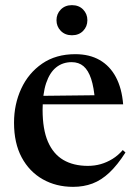

<svg xmlns="http://www.w3.org/2000/svg" viewBox="-20 -715 531 746"><path d="M272.5 -504.5Q327.5 -504.5 367.2 -481.8Q407 -459 430.2 -415.5Q453.5 -372 458.5 -309.5H130.5V-342.5L399 -345.5L349 -323.5Q345 -376 334 -409Q323 -442 304.5 -457.8Q286 -473.5 258.5 -473.5Q223.5 -473.5 198.2 -453.2Q173 -433 159.2 -391.8Q145.5 -350.5 145.5 -288.5Q145.5 -212.5 166.2 -164.5Q187 -116.5 226.2 -93.5Q265.5 -70.5 321.5 -70.5Q347.5 -70.5 371.2 -77.2Q395 -84 417 -97.5Q439 -111 457 -132L467.5 -122.5Q436.5 -74 405.2 -44.5Q374 -15 339.5 -2Q305 11 264 11Q198 11 146 -18.5Q94 -48 64.2 -103.5Q34.5 -159 34.5 -238Q34.5 -310 62.5 -370.5Q90.5 -431 143.8 -467.8Q197 -504.5 272.5 -504.5ZM259.5 -578Q233 -578 216.2 -595Q199.5 -612 199.5 -636.5Q199.5 -661 216.2 -678Q233 -695 259.5 -695Q286.5 -695 303 -678Q319.5 -661 319.5 -636.5Q319.5 -612 303 -595Q286.5 -578 259.5 -578Z"/></svg>

Font: Newsreader 60pt Medium
Style: Regular
Weight: 500
Designer: Hugues Gentile
Foundry: Production Type
Version: Version 1.003